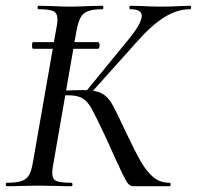

<svg xmlns="http://www.w3.org/2000/svg" viewBox="-29 -645 682 665"><path d="M82 -488Q82 -499 86 -499H311Q313 -499 314.5 -495.5Q316 -492 316 -488Q316 -484 314.5 -480Q313 -476 311 -476H86Q82 -476 82 -488ZM336 -172Q302 -244 288.5 -268.5Q275 -293 257.5 -304Q240 -315 207 -315Q195 -315 184.5 -314Q174 -313 167 -312L168 -330Q227 -333 258 -333Q301 -333 322.5 -322Q344 -311 359 -285Q374 -259 408 -185Q441 -116 460 -83.5Q479 -51 502 -31.5Q525 -12 558 -12Q562 -12 562 -6Q562 0 558 0H435Q423 0 415.5 -8Q408 -16 392.5 -48.5Q377 -81 336 -172ZM-5 -12Q28 -12 45.5 -18Q63 -24 71.5 -38.5Q80 -53 85 -83L166 -546Q170 -563 170 -578Q170 -599 156.5 -606Q143 -613 105 -613Q101 -613 101 -619Q101 -625 105 -625L149 -624Q189 -622 212 -622Q239 -622 281 -624L326 -625Q329 -625 329 -619Q329 -613 326 -613Q293 -613 276 -606.5Q259 -600 250.5 -585Q242 -570 236 -539L156 -79Q152 -60 152 -46Q152 -25 165.5 -18.5Q179 -12 218 -12Q222 -12 222 -6Q222 0 218 0Q187 0 170 -1L104 -2L40 -1Q24 0 -5 0Q-9 0 -9 -6Q-9 -12 -5 -12ZM267 -326 406 -496Q462 -562 462 -590Q462 -613 423 -613Q419 -613 419 -619Q419 -625 423 -625L463 -624Q501 -622 528 -622Q562 -622 596 -624L629 -625Q633 -625 633 -619Q633 -613 629 -613Q584 -613 539 -584.5Q494 -556 444 -499L281 -317Z"/></svg>

Font: Cormorant Garamond Medium
Style: Italic
Weight: 500
Italic angle: -10°
Designer: Christian Thalmann (Catharsis Fonts)
Foundry: Catharsis Fonts
Version: Version 4.000